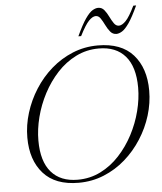

<svg xmlns="http://www.w3.org/2000/svg" viewBox="-61 -981 881 1044"><g transform="rotate(-5 379.5 -459.0)"><path d="M751.5 -456Q751.5 -388.5 731 -321.5Q710.5 -254.5 672.2 -194.8Q634 -135 581.5 -89Q529 -43 464.2 -16.5Q399.5 10 326.5 10Q199 10 134 -63Q69 -136 69 -259Q69 -326.5 89.8 -393.5Q110.5 -460.5 148.5 -520.2Q186.5 -580 239.2 -626Q292 -672 356.5 -698.5Q421 -725 494 -725Q622 -725 686.8 -652Q751.5 -579 751.5 -456ZM127.5 -237.5Q127.5 -124 178 -65.5Q228.5 -7 322.5 -7Q390 -7 447.5 -35.8Q505 -64.5 550.2 -113.5Q595.5 -162.5 627.5 -223.5Q659.5 -284.5 676.2 -350.2Q693 -416 693 -477.5Q693 -591 642.5 -649.5Q592 -708 498 -708Q430.5 -708 373 -679.2Q315.5 -650.5 270.2 -601.5Q225 -552.5 193 -491.5Q161 -430.5 144.2 -364.8Q127.5 -299 127.5 -237.5ZM721 -923.5Q692.5 -861.5 670.8 -830.2Q649 -799 632 -788.8Q615 -778.5 601 -778.5Q581 -778.5 567.8 -794.5Q554.5 -810.5 544.2 -831.8Q534 -853 523.2 -869Q512.5 -885 497 -885Q479.5 -885 459 -863.8Q438.5 -842.5 408.5 -783.5H393.5Q422 -845.5 443.8 -876.8Q465.5 -908 482.5 -918.2Q499.5 -928.5 514 -928.5Q534 -928.5 547 -912.5Q560 -896.5 570.2 -875.2Q580.5 -854 591.5 -838Q602.5 -822 618.5 -822Q635.5 -822 656.2 -843.2Q677 -864.5 705.5 -923.5Z"/></g></svg>

Font: Newsreader Display Light
Style: Italic
Weight: 300
Italic angle: -17°
Designer: Hugues Gentile
Foundry: Production Type
Version: Version 1.001